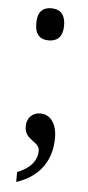

<svg xmlns="http://www.w3.org/2000/svg" viewBox="-51 -565 342 750"><g transform="rotate(5 120.0 -190.0)"><path d="M120 -408C150 -408 175 -423 175 -471C175 -519 150 -534 120 -534C89 -534 66 -519 66 -471C66 -423 89 -408 120 -408ZM42 115V154C141 121 178 49 178 -31C178 -88 151 -121 113 -121C83 -121 60 -100 60 -66C60 -10 119 -13 119 25C119 62 94 95 42 115Z"/></g></svg>

Font: Noto Serif Lao Cond
Style: Regular
Weight: 400
Width: 3
Designer: Monotype Design Team
Foundry: Monotype Imaging Inc.
Version: Version 2.004